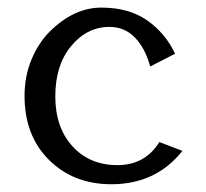

<svg xmlns="http://www.w3.org/2000/svg" viewBox="-20 -470 537 500"><path d="M455.1 -77.1Q386.2 9.8 270 9.8Q171.4 9.8 107.7 -53.5Q43.9 -116.7 43.9 -220.2Q43.9 -271 62 -314.9Q80.1 -358.4 109.4 -387.7Q172.4 -450.2 243.9 -450.2Q315.4 -450.2 362.8 -417.2Q410.2 -384.3 436 -330.1L371.1 -296.9Q358.4 -344.2 331.5 -372.1Q304.7 -399.9 265.1 -399.9Q206.5 -399.9 165.3 -350.1Q124 -300.3 124 -219.2Q124 -138.2 168.7 -89.1Q213.4 -40 285.6 -40Q357.9 -40 395 -100.1Z"/></svg>

Font: Pfennig
Style: Medium
Weight: 500
Version: Version 20120410 ; ttfautohint (v0.8)